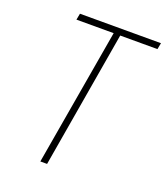

<svg xmlns="http://www.w3.org/2000/svg" viewBox="-130 -791 765 882"><g transform="rotate(20 252.5 -350.0)"><path d="M103 -669H285L170 0H203L317 -669H499L505 -700H109Z"/></g></svg>

Font: Jost ExtraLight
Style: Italic
Weight: 250
Italic angle: -5°
Version: Version 3.710